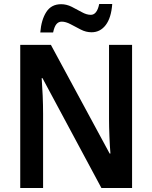

<svg xmlns="http://www.w3.org/2000/svg" viewBox="-20 -938 760 958"><path d="M639 0H486L192 -548H188Q191 -508 193 -460.5Q195 -413 195 -370V0H81V-714H234L527 -172H531Q528 -207 526 -256.5Q524 -306 524 -345V-714H639ZM181 -776Q186 -839 211 -878Q236 -917 285 -917Q312 -917 338 -904Q364 -891 388 -877.5Q412 -864 433 -864Q464 -864 475 -918H540Q535 -849 507.5 -813Q480 -777 437 -777Q409 -777 383 -790.5Q357 -804 332.5 -817Q308 -830 288 -830Q272 -830 261.5 -817.5Q251 -805 245 -776Z"/></svg>

Font: Noto Sans Lao SemiCondensed SemiBold
Style: Regular
Weight: 600
Width: 4
Designer: Monotype Design Team
Foundry: Monotype Imaging Inc.
Version: Version 2.003; ttfautohint (v1.8.4.7-5d5b)